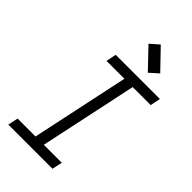

<svg xmlns="http://www.w3.org/2000/svg" viewBox="-311 -1138 1226 1226"><g transform="rotate(45 302.0 -525.0)"><path d="M197 0 367 -800H442L272 0ZM35 0 50 -69H449L434 0ZM191 -731 205 -800H604L590 -731ZM431 -864 303 -998 362 -1050 490 -917Z"/></g></svg>

Font: Victor Mono
Style: Italic
Weight: 400
Italic angle: -12°
Monospace: yes
Designer: Rune Bjørnerås
Version: Version 1.561;gftools[0.9.30]